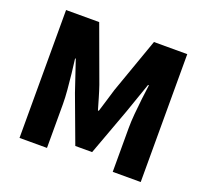

<svg xmlns="http://www.w3.org/2000/svg" viewBox="-127 -898 1130 1051"><g transform="rotate(20 438.5 -372.5)"><path d="M86 0V-745H279L397 -423Q408 -391 418 -356.5Q428 -322 438 -288H443Q454 -322 464 -356.5Q474 -391 484 -423L598 -745H792V0H629V-255Q629 -292 633 -338Q637 -384 642.5 -430.5Q648 -477 653 -513H648L586 -335L486 -63H388L287 -335L227 -513H223Q228 -477 233 -430.5Q238 -384 242 -338Q246 -292 246 -255V0Z"/></g></svg>

Font: Noto Sans KR Thin Black
Style: Regular
Weight: 900
Version: Version 2.004-H2;hotconv 1.0.118;makeotfexe 2.5.65603